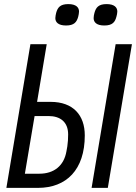

<svg xmlns="http://www.w3.org/2000/svg" viewBox="-20 -913 661 933"><path d="M171.2 -68.9H100.9L148.1 -349.1H215.9C273.1 -349.1 311.1 -320 311.1 -259.9C311.1 -240.1 310 -220.9 307.2 -202.1L302.9 -177.9C290.8 -106.9 241.8 -68.9 171.2 -68.9ZM11 0H164.1C302.9 0 392 -88.1 392 -255C392 -353 335.9 -418 225.9 -418H160.2L207 -698.2H127.8ZM248.9 -824.9C248.9 -806.1 262.1 -789.1 300.8 -789.1C340.9 -789.1 353 -806.1 360.1 -832C361.9 -839.1 364 -850.1 364 -856.9C364 -876.1 350.9 -893.1 311.8 -893.1C272 -893.1 259.9 -876.1 252.8 -850.1C251.1 -843 248.9 -832 248.9 -824.9ZM425.1 0H503.9L621.1 -698.2H541.9ZM435 -824.9C435 -806.1 447.8 -789.1 486.9 -789.1C527 -789.1 539.1 -806.1 545.8 -832C547.9 -839.1 550.1 -850.1 550.1 -856.9C550.1 -876.1 536.9 -893.1 497.9 -893.1C458.1 -893.1 446 -876.1 438.9 -850.1C436.8 -843 435 -832 435 -824.9Z"/></svg>

Font: Margiela Mono Italic Italic
Style: Regular
Weight: 400
Designer: Mike Abbink, Paul van der Laan, Pieter van Rosmalen
Foundry: Bold Monday
Version: Version 2.003 2021